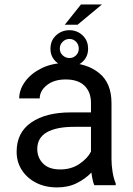

<svg xmlns="http://www.w3.org/2000/svg" viewBox="-20 -815 584 845"><path d="M395 0Q390.6 -9.8 387.5 -24.7Q384.3 -39.6 382.3 -55.7Q356.9 -28.8 318.8 -9.5Q280.8 9.8 231.9 9.8Q178.2 9.8 137.9 -11.2Q97.7 -32.2 75.4 -67.6Q53.2 -103 53.2 -147Q53.2 -231.9 117.7 -276.1Q182.1 -320.3 291 -320.3H380.4V-362.3Q380.4 -409.2 352.3 -437.3Q324.2 -465.3 269 -465.3Q217.8 -465.3 186.3 -440.2Q154.8 -415 154.8 -381.8H64.5Q64.5 -419.9 90.3 -455.8Q116.2 -491.7 163.3 -514.9Q210.4 -538.1 274.4 -538.1Q360.4 -538.1 415.5 -494.1Q470.7 -450.2 470.7 -361.3V-115.2Q470.7 -88.9 475.3 -59.1Q480 -29.3 489.3 -7.8V0ZM245.1 -69.3Q293.9 -69.3 329.8 -93.8Q365.7 -118.2 380.4 -147.9V-256.8H305.7Q228 -256.8 186 -232.7Q144 -208.5 144 -159.2Q144 -121.6 169.4 -95.5Q194.8 -69.3 245.1 -69.3ZM265.1 -706.1 336.4 -795.4H428.7L321.3 -706.1ZM202.1 -600.6Q202.1 -636.7 226.8 -659.4Q251.5 -682.1 285.6 -682.1Q319.3 -682.1 343.5 -659.4Q367.7 -636.7 367.7 -600.6Q367.7 -565.4 343.5 -543.2Q319.3 -521 285.6 -521Q251.5 -521 226.8 -543.2Q202.1 -565.4 202.1 -600.6ZM243.2 -600.6Q243.2 -583.5 255.9 -571.5Q268.6 -559.6 285.6 -559.6Q302.7 -559.6 314.7 -571.5Q326.7 -583.5 326.7 -600.6Q326.7 -619.1 314.7 -631.3Q302.7 -643.6 285.6 -643.6Q268.6 -643.6 255.9 -631.3Q243.2 -619.1 243.2 -600.6Z"/></svg>

Font: Vazirmatn FD
Style: Regular
Weight: 400
Designer: Saber Rastikerdar
Foundry: Saber Rastikerdar
Version: Version 33.001